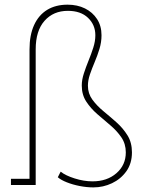

<svg xmlns="http://www.w3.org/2000/svg" viewBox="-20 -792 647 822"><path d="M379.9 10.3Q351.6 10.3 321.3 4.4Q291 -1.5 265.9 -11.5Q240.7 -21.5 227.5 -33.2L239.7 -57.1Q260.3 -40.5 299.6 -28.1Q338.9 -15.6 376 -15.6Q438.5 -15.6 478.5 -50.5Q518.6 -85.4 518.6 -139.6Q518.6 -176.3 499.5 -204.1Q480.5 -231.9 452.4 -255.6Q424.3 -279.3 396.2 -303.7Q368.2 -328.1 349.1 -357.4Q330.1 -386.7 330.1 -425.8Q330.1 -450.2 338.9 -477.3Q347.7 -504.4 359.1 -532.5Q370.6 -560.5 379.4 -588.1Q388.2 -615.7 388.2 -641.1Q388.2 -685.5 356.9 -715.6Q325.7 -745.6 270.5 -745.6Q208.5 -745.6 170.7 -702.9Q132.8 -660.2 132.8 -580.6V0H26.9V-26.4H106.4V-580.6Q106.4 -642.1 126 -684.8Q145.5 -727.5 181.9 -749.8Q218.3 -772 269.5 -772Q311 -772 343.8 -755.9Q376.5 -739.7 395.5 -710.4Q414.6 -681.2 414.6 -641.1Q414.6 -611.3 405.8 -582.5Q397 -553.7 385.5 -526.6Q374 -499.5 365.2 -473.9Q356.4 -448.2 356.4 -424.8Q356.4 -391.6 375.5 -365.5Q394.5 -339.4 422.6 -316.2Q450.7 -293 478.8 -268.1Q506.8 -243.2 525.9 -212.4Q544.9 -181.6 544.9 -139.6Q544.9 -92.3 521 -58.8Q497.1 -25.4 459.5 -7.6Q421.9 10.3 379.9 10.3Z"/></svg>

Font: Roboto Slab LO Thin
Style: Regular
Weight: 250
Designer: Google
Version: Version 2.00;September 28, 2018;FontCreator 11.5.0.2427 64-b